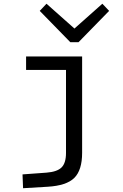

<svg xmlns="http://www.w3.org/2000/svg" viewBox="-20 -766 654 1024"><path d="M562 -708 398.9 -541H355L191.9 -708L228 -746.1L377 -613.8L525.9 -746.1ZM418 48.8Q418 141.6 376.2 182.9Q334.5 224.1 233.9 230L103 237.8L100.1 164.1L228 154.8Q284.7 150.4 308.3 127Q332 103.5 332 49.8V-393.1H119.1V-464.8H418Z"/></svg>

Font: IntelOne Mono
Style: Regular
Weight: 400
Designer: Fred Shallcrass
Foundry: Frere-Jones Type LLC
Version: Version 1.200;hotconv 1.1.0;makeotfexe 2.6.0;FJTRelease1.2